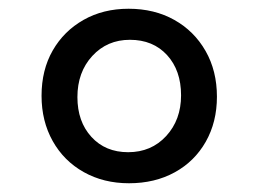

<svg xmlns="http://www.w3.org/2000/svg" viewBox="-20 -540 591 439"><path d="M275 -121Q217 -121 171.5 -146.5Q126 -172 100.5 -217.5Q75 -263 75 -321Q75 -380 100.5 -424.5Q126 -469 171 -494.5Q216 -520 274 -520Q333 -520 378.5 -494.5Q424 -469 450 -423.5Q476 -378 476 -319Q476 -261 450.5 -216Q425 -171 379.5 -146Q334 -121 275 -121ZM273 -192Q326 -192 360 -229Q394 -266 394 -322Q394 -379 362 -414Q330 -449 277 -449Q225 -449 191 -412Q157 -375 157 -318Q157 -262 189 -227Q221 -192 273 -192Z"/></svg>

Font: Noto Sans Living
Style: Regular
Weight: 400
Designer: Monotype Design Team
Foundry: Monotype Imaging Inc.
Version: Version 2.013; ttfautohint (v1.8.4.7-5d5b)